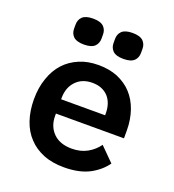

<svg xmlns="http://www.w3.org/2000/svg" viewBox="-136 -843 871 960"><g transform="rotate(20 300.0 -362.5)"><path d="M196 -599C223 -599 242 -605 253 -616C264 -627 269 -641 269 -657C269 -657 269 -679 269 -679C269 -679 269 -679 269 -679C269 -695 264 -709 253 -720C242 -731 223 -737 196 -737C196 -737 196 -737 196 -737C169 -737 150 -731 139 -720C128 -709 123 -695 123 -679C123 -679 123 -657 123 -657C123 -657 123 -657 123 -657C123 -641 128 -627 139 -616C150 -605 169 -599 196 -599C196 -599 196 -599 196 -599ZM406 -599C433 -599 452 -605 463 -616C474 -627 479 -641 479 -657C479 -657 479 -679 479 -679C479 -679 479 -679 479 -679C479 -695 474 -709 463 -720C452 -731 433 -737 406 -737C406 -737 406 -737 406 -737C379 -737 360 -731 349 -720C338 -709 333 -695 333 -679C333 -679 333 -657 333 -657C333 -657 333 -657 333 -657C333 -641 338 -627 349 -616C360 -605 379 -599 406 -599C406 -599 406 -599 406 -599ZM312 12C367 12 412 2 448 -17C483 -36 510 -60 529 -87C529 -87 456 -160 456 -160C456 -160 456 -160 456 -160C441 -139 422 -122 399 -109C376 -96 348 -89 316 -89C316 -89 316 -89 316 -89C274 -89 241 -101 218 -124C195 -147 183 -177 183 -214C183 -214 183 -227 183 -227C183 -227 545 -227 545 -227C545 -227 545 -269 545 -269C545 -269 545 -269 545 -269C545 -308 539 -343 528 -375C517 -407 501 -434 480 -457C459 -480 433 -497 403 -510C373 -522 339 -528 302 -528C302 -528 302 -528 302 -528C264 -528 230 -522 200 -509C169 -496 143 -478 122 -455C101 -432 84 -403 73 -370C61 -337 55 -299 55 -257C55 -257 55 -257 55 -257C55 -216 61 -179 72 -146C83 -113 100 -84 122 -61C143 -38 170 -20 202 -7C234 6 271 12 312 12C312 12 312 12 312 12ZM303 -434C338 -434 366 -423 387 -401C407 -379 417 -349 417 -312C417 -312 417 -303 417 -303C417 -303 183 -303 183 -303C183 -303 183 -310 183 -310C183 -310 183 -310 183 -310C183 -347 194 -377 216 -400C238 -423 267 -434 303 -434C303 -434 303 -434 303 -434Z"/></g></svg>

Font: IBM Plex Mono Mod
Style: SemiBold
Weight: 500
Designer: Mike Abbink, Paul van der Laan, Pieter van Rosmalen
Foundry: Bold Monday
Version: ""